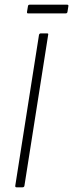

<svg xmlns="http://www.w3.org/2000/svg" viewBox="-20 -797 311 817"><path d="M50 0Q44 0 45 -7L146 -649Q148 -655 154 -655H180Q187 -655 185 -649L84 -7Q83 0 76 0ZM99 -740Q94 -740 95 -747L99 -771Q100 -777 106 -777H266Q272 -777 271 -771L267 -746Q266 -740 259 -740Z"/></svg>

Font: Sofia Sans Condensed ExtraLight
Style: Italic
Weight: 250
Italic angle: -9°
Version: Version 4.100